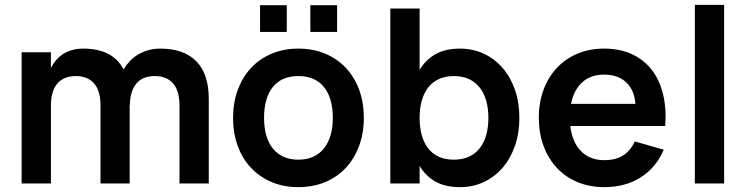

<svg xmlns="http://www.w3.org/2000/svg" viewBox="-20 -755 3080 790"><path d="M393.5 -322.5Q393.5 -349.5 387.5 -371.8Q381.5 -394 369 -409.5Q356.5 -425 337.2 -433.5Q318 -442 292 -442Q266 -442 246.5 -433.5Q227 -425 214.5 -409.5Q202 -394 195.8 -371.8Q189.5 -349.5 189.5 -322.5V0H69V-540H189.5V-475Q198 -492 210 -506.5Q222 -521 238.2 -531.8Q254.5 -542.5 275.5 -548.8Q296.5 -555 322.5 -555Q444 -555 488.5 -469.5Q499.5 -488 514.5 -503.8Q529.5 -519.5 548.5 -530.8Q567.5 -542 590.2 -548.5Q613 -555 639.5 -555Q736.5 -555 787.8 -502.8Q839 -450.5 839 -347.5V0H718.5V-322.5Q718.5 -349.5 712.5 -371.8Q706.5 -394 694 -409.5Q681.5 -425 662.5 -433.5Q643.5 -442 617 -442Q565 -442 539.8 -409.5Q514.5 -377 514.5 -322.5L513.5 -323V0H393.5Z M1257 -733.5H1367V-623.5H1257ZM1050 -733.5H1160V-623.5H1050ZM1207.5 15Q1147 15 1097.5 -6Q1048 -27 1012.8 -64.5Q977.5 -102 958.2 -154.5Q939 -207 939 -270Q939 -333 958.5 -385.5Q978 -438 1013.2 -475.8Q1048.5 -513.5 1098 -534.2Q1147.5 -555 1207.5 -555Q1268.5 -555 1318 -534.2Q1367.5 -513.5 1403 -475.8Q1438.5 -438 1457.8 -385.5Q1477 -333 1477 -270Q1477 -207 1457.5 -154.5Q1438 -102 1402.8 -64.2Q1367.5 -26.5 1317.8 -5.8Q1268 15 1207.5 15ZM1207.5 -98Q1241.5 -98 1268 -109.8Q1294.5 -121.5 1312.5 -143.8Q1330.5 -166 1340 -198Q1349.5 -230 1349.5 -270Q1349.5 -310.5 1340.2 -342.5Q1331 -374.5 1313 -396.8Q1295 -419 1268.5 -430.5Q1242 -442 1207.5 -442Q1138.5 -442 1102.5 -396.8Q1066.5 -351.5 1066.5 -270Q1066.5 -229.5 1075.8 -197.5Q1085 -165.5 1103 -143.5Q1121 -121.5 1147.2 -109.8Q1173.5 -98 1207.5 -98Z M1586 -720H1706.5V-467.5Q1731 -508.5 1771.5 -531.8Q1812 -555 1872.5 -555Q1925.5 -555 1970.2 -534.2Q2015 -513.5 2047.8 -475.8Q2080.5 -438 2098.8 -385.5Q2117 -333 2117 -270Q2117 -207.5 2098.8 -155Q2080.5 -102.5 2048 -64.8Q2015.5 -27 1970.8 -6Q1926 15 1872.5 15Q1812 15 1771.5 -8Q1731 -31 1706.5 -72.5V0H1586ZM1847.5 -442Q1812.5 -442 1786.2 -430Q1760 -418 1742.2 -395.5Q1724.5 -373 1715.5 -341.2Q1706.5 -309.5 1706.5 -270Q1706.5 -232 1715 -200.2Q1723.5 -168.5 1740.8 -145.8Q1758 -123 1784.5 -110.5Q1811 -98 1847.5 -98Q1883 -98 1909.5 -110.2Q1936 -122.5 1953.8 -145Q1971.5 -167.5 1980.5 -199.2Q1989.5 -231 1989.5 -270Q1989.5 -308 1980.8 -339.8Q1972 -371.5 1954.2 -394.2Q1936.5 -417 1910 -429.5Q1883.5 -442 1847.5 -442Z M2466.5 -96Q2513 -96 2543.5 -115.2Q2574 -134.5 2592 -173L2711 -139Q2679.5 -65 2616 -25Q2552.5 15 2466.5 15Q2406 15 2356.2 -5.8Q2306.5 -26.5 2271.2 -64.2Q2236 -102 2216.5 -154.5Q2197 -207 2197 -270Q2197 -334 2216.8 -386.5Q2236.5 -439 2272 -476.5Q2307.5 -514 2356.8 -534.5Q2406 -555 2465.5 -555Q2530 -555 2579.2 -532.5Q2628.5 -510 2661 -468.5Q2693.5 -427 2708 -368.2Q2722.5 -309.5 2717 -236.5H2326.5Q2334.5 -169.5 2370.8 -132.8Q2407 -96 2466.5 -96ZM2594.5 -327.5Q2590 -385 2556.2 -416.5Q2522.5 -448 2465.5 -448Q2410.5 -448 2375.8 -416.5Q2341 -385 2329.5 -327.5Z M2839 0V-735H2959.5V0Z"/></svg>

Font: Vela Sans Bd
Style: Bold
Weight: 700
Designer: Principal design: Mikhail Sharanda - project Manrope.
Design modification: Ravid Balaliev
Foundry: Mikhail Sharanda
Version: Version 1.001